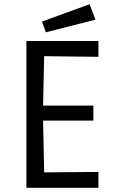

<svg xmlns="http://www.w3.org/2000/svg" viewBox="-20 -889 554 909"><path d="M105 0V-695H446V-620L189 -623L184 -389H422V-318H184L189 -73L446 -75V0ZM404 -869 432 -796 197 -736 179 -787Z"/></svg>

Font: Ruda
Style: Regular
Weight: 400
Designer: Mariela Monsalve, Angelina Sanchez
Foundry: Mariela Monsalve, Angelina Sanchez
Version: Version 1.002